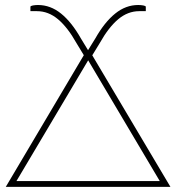

<svg xmlns="http://www.w3.org/2000/svg" viewBox="-20 -728 686 748"><path d="M602.5 -22.5 323.5 -493 44 -22.5ZM644 0H2.5L306.5 -513L278 -560Q243.5 -621.5 206 -653Q168.5 -684.5 124 -684.5H98.5V-701.5Q98.5 -705 108.2 -706.8Q118 -708.5 128 -708.5Q176.5 -708.5 217.8 -675.2Q259 -642 295 -578.5L323 -532.5L351.5 -578.5Q387.5 -642 428.8 -675.2Q470 -708.5 518.5 -708.5Q528.5 -708.5 538.2 -706.8Q548 -705 548 -701.5V-684.5H522.5Q478 -684.5 440.5 -653Q403 -621.5 368.5 -560L339.5 -512.5Z"/></svg>

Font: Lato ExtraLight
Style: Regular
Weight: 275
Designer: Lukasz Dziedzic with Adam Twardoch and Botio Nikoltchev
Foundry: tyPoland Lukasz Dziedzic
Version: Version 2.015; 2015-08-06; http://www.latofonts.com/